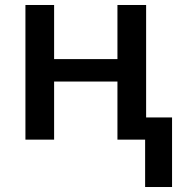

<svg xmlns="http://www.w3.org/2000/svg" viewBox="-20 -560 735 770"><path d="M82 0H197V-233H451V0H562V190H670V-89H566V-540H451V-323H197V-540H82Z"/></svg>

Font: OpenSansMMV
Style: Semibold
Weight: 600
Designer: Steve Matteson
Foundry: Ascender Corporation
Version: Version 6.000